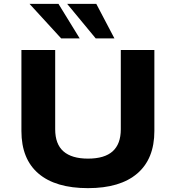

<svg xmlns="http://www.w3.org/2000/svg" viewBox="-20 -964 912 995"><path d="M436 11Q268 11 179.5 -64.5Q91 -140 91 -285V-705H266V-294Q266 -217 309 -179.5Q352 -142 436 -142Q522 -142 564 -180Q606 -218 606 -294V-705H780V-285Q780 -141 691.5 -65Q603 11 436 11ZM476 -765 328 -944H479L573 -765ZM297 -765 133 -944H283L393 -765Z"/></svg>

Font: Nunito Sans 7pt SemiExpanded ExtraBold
Style: Regular
Weight: 800
Width: 6
Designer: Vernon Adams
Foundry: Vernon Adams
Version: Version 3.101;gftools[0.9.27]